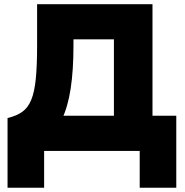

<svg xmlns="http://www.w3.org/2000/svg" viewBox="-20 -720 884 916"><path d="M523.5 0V-532.5H330.5V-503Q330.5 -385 317.2 -297.8Q304 -210.5 275 -150.5Q246 -90.5 197.5 -54.2Q149 -18 78.5 -1.5L16 -157Q59 -167 86.2 -186.5Q113.5 -206 129 -243.5Q144.5 -281 150.8 -344Q157 -407 157 -503V-700H707.5V0ZM16 175.5V-157L115.5 -154L171 -168H821V175.5H646.5V0H190.5V175.5Z"/></svg>

Font: Geologica Cursive ExtraBold
Style: Regular
Weight: 800
Designer: Sindre Bremnes, Frode Helland
Foundry: Monokrom Skriftforlag AS
Version: Version 1.010;gftools[0.9.28]